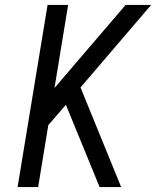

<svg xmlns="http://www.w3.org/2000/svg" viewBox="-20 -755 640 775"><path d="M382 0 246 -332 175 -250 134 0H51L172 -735H255L200 -400L487 -735H590L305 -402L469 0Z"/></svg>

Font: Iosevka Aile
Style: Italic
Weight: 400
Italic angle: -9°
Designer: Belleve Invis
Foundry: Belleve Invis
Version: Version 28.0.1; ttfautohint (v1.8.4)